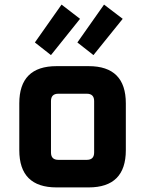

<svg xmlns="http://www.w3.org/2000/svg" viewBox="-20 -816 632 836"><path d="M64 -162.1V-365.9Q64 -528 226.1 -528H366.1Q527.9 -528 527.9 -365.9V-162.1Q527.9 0 366.1 0H226.1Q64 0 64 -162.1ZM202 -152.1Q202 -120 234.1 -120H357.9Q389.9 -120 389.9 -152.1V-375.9Q389.9 -407.9 357.9 -407.9H234.1Q202 -407.9 202 -375.9ZM131.9 -631.1 248 -796 328.5 -734 201.9 -576.1ZM316.9 -631.1 433 -796 514.3 -734 386.9 -576.1Z"/></svg>

Font: Oxanium ExtraLight
Style: Regular
Weight: 200
Designer: Severin Meyer
Version: Version 2.000